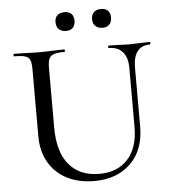

<svg xmlns="http://www.w3.org/2000/svg" viewBox="-56 -853 812 916"><g transform="rotate(-5 350.0 -394.5)"><path d="M483 -613Q480 -613 480 -619Q480 -625 483 -625L528 -624Q564 -622 585 -622Q603 -622 637 -624L680 -625Q682 -625 682 -619Q682 -613 680 -613Q640 -613 619.5 -587Q599 -561 599 -510V-227Q599 -115 533.5 -51Q468 13 359 13Q285 13 229 -15.5Q173 -44 142 -97.5Q111 -151 111 -223V-544Q111 -574 105 -588Q99 -602 82.5 -607.5Q66 -613 30 -613Q27 -613 27 -619Q27 -625 30 -625L80 -624Q124 -622 150 -622Q179 -622 221 -624L270 -625Q273 -625 273 -619Q273 -613 270 -613Q235 -613 218.5 -607Q202 -601 196 -586.5Q190 -572 190 -542V-258Q190 -140 241.5 -79.5Q293 -19 386 -19Q473 -19 522.5 -73.5Q572 -128 572 -226V-510Q572 -560 549 -586.5Q526 -613 483 -613ZM240 -758Q240 -779 252.5 -790.5Q265 -802 287 -802Q308 -802 319.5 -790.5Q331 -779 331 -758Q331 -736 319.5 -724Q308 -712 287 -712Q265 -712 252.5 -724Q240 -736 240 -758ZM415 -758Q415 -779 427.5 -790.5Q440 -802 462 -802Q483 -802 494.5 -790.5Q506 -779 506 -758Q506 -736 494.5 -724Q483 -712 462 -712Q440 -712 427.5 -724Q415 -736 415 -758Z"/></g></svg>

Font: Cormorant SC Medium
Style: Regular
Weight: 500
Designer: Christian Thalmann (Catharsis Fonts)
Foundry: Catharsis Fonts
Version: Version 4.000